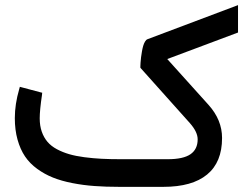

<svg xmlns="http://www.w3.org/2000/svg" viewBox="-20 -726 976 746"><path d="M629.9 -496.6 790 -318.8Q842.8 -260.3 842.8 -189.9Q842.8 -95.7 784.7 -47.9Q726.6 0 614.7 0H442.9Q390.6 0 347.2 -3.2Q303.7 -6.3 261.2 -14.6Q218.8 -22.9 185.8 -36.1Q152.8 -49.3 124.3 -70.1Q95.7 -90.8 77.1 -118.4Q58.6 -146 48.1 -183.6Q37.6 -221.2 37.6 -267.1Q37.6 -321.3 54.7 -379.9L57.1 -388.7L66.4 -386.2L135.7 -367.7L144 -365.7L143.1 -356.9Q134.3 -297.9 134.3 -266.1Q134.3 -237.3 142.3 -214.4Q150.4 -191.4 164.6 -174.8Q178.7 -158.2 201.2 -146.2Q223.6 -134.3 248.8 -127Q273.9 -119.6 307.6 -115.2Q341.3 -110.8 374.5 -109.1Q407.7 -107.4 449.7 -107.4H631.3Q691.9 -107.4 720 -126.7Q748 -146 748 -184.6Q748 -213.4 717.8 -247.6L527.8 -460L525.4 -462.9Q525.4 -464.8 525.4 -468.5Q525.4 -472.2 526.1 -482.9Q526.9 -493.7 528.1 -503.7Q529.3 -513.7 531.5 -526.1Q533.7 -538.6 536.4 -547.9Q539.1 -557.1 543.5 -564.5Q547.9 -571.8 553.2 -573.7L904.8 -706.1V-691.9V-606.4V-599.6Z"/></svg>

Font: Samim FD-WOL
Style: Medium-FD-WOL
Weight: 500
Foundry: DejaVu fonts team - Redesigned by Saber Rastikerdar
Version: Version 4.0.0